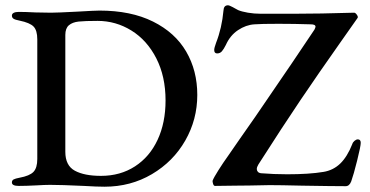

<svg xmlns="http://www.w3.org/2000/svg" viewBox="-20 -699 1399 726"><path d="M297 4Q211 0 169 0Q151 0 117 2Q79 4 51 4Q25 4 25 -9Q25 -17 31.5 -20.5Q38 -24 54 -27Q92 -34 106.5 -49Q121 -64 121 -98V-550Q121 -584 107 -598.5Q93 -613 54 -621Q38 -624 31.5 -628Q25 -632 25 -640Q25 -647 32 -650.5Q39 -654 51 -654Q76 -654 114 -652L173 -651Q196 -651 272 -655Q340 -659 356 -659Q475 -659 558.5 -617.5Q642 -576 684 -504Q726 -432 726 -340Q726 -247 680.5 -167.5Q635 -88 554.5 -40.5Q474 7 375 7Q347 7 297 4ZM606 -319Q606 -410 571 -478.5Q536 -547 477 -583.5Q418 -620 349 -620Q301 -620 277.5 -617.5Q254 -615 240.5 -603.5Q227 -592 227 -567V-125Q227 -73 263 -53.5Q299 -34 362 -34Q435 -34 490.5 -70Q546 -106 576 -170.5Q606 -235 606 -319ZM1121 3Q1039 1 999 1Q913 3 870 3L793 4Q788 4 785.5 -4.5Q783 -13 784 -16Q788 -27 806 -55.5Q824 -84 842 -109Q862 -138 888 -175.5Q914 -213 945 -257Q1111 -499 1169 -587Q1173 -595 1173 -598Q1173 -607 1155 -607Q1093 -609 1033 -609Q967 -609 942 -607Q910 -605 880 -585Q850 -565 834 -529Q826 -513 819 -505Q812 -497 801 -497Q790 -497 790 -510Q790 -518 797 -537Q819 -593 825 -659Q826 -679 842 -679Q847 -679 860 -672Q873 -665 880 -661Q894 -655 917.5 -651Q941 -647 966 -647H1089Q1189 -647 1319 -651Q1324 -651 1329.5 -643Q1335 -635 1332 -631L1268 -540Q1184 -421 1116.5 -321Q1049 -221 957 -77Q951 -67 951 -60Q951 -54 955 -49.5Q959 -45 966 -44Q1016 -40 1066 -40Q1149 -40 1203 -49Q1240 -55 1266.5 -80.5Q1293 -106 1312 -154Q1314 -161 1320.5 -166.5Q1327 -172 1333 -172Q1344 -172 1344 -159Q1344 -146 1330.5 -92Q1317 -38 1308 -13Q1301 5 1287 5Q1239 5 1121 3Z"/></svg>

Font: EB Garamond Medium
Style: Regular
Weight: 500
Designer: Georg Duffner and Octavio Pardo
Foundry: Georg Duffner
Version: Version 1.000